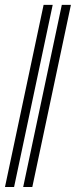

<svg xmlns="http://www.w3.org/2000/svg" viewBox="-20 -752 305 772"><path d="M265.1 -732.4 109.9 0H73.2L228.5 -732.4ZM191.9 -732.4 36.6 0H0L155.3 -732.4Z"/></svg>

Font: Flanker
Style: Italic
Weight: 400
Italic angle: -12°
Designer: Flanker
Version: Version 2.027